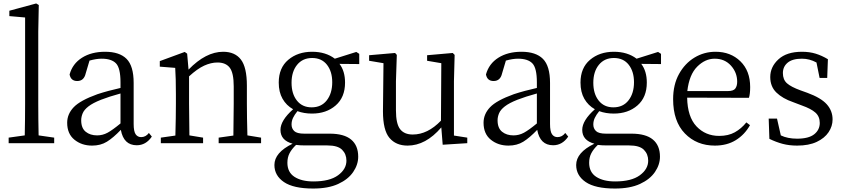

<svg xmlns="http://www.w3.org/2000/svg" viewBox="-20 -827 4876 1109"><path d="M203 -45 293 -32V0H30V-32L123 -45Q125 -140 125 -228V-726L34 -734V-765L189 -807L204 -798L201 -644V-228Q201 -140 203 -45Z M676 -114V-287Q610 -269 564 -251Q516 -232 491 -212.5Q466 -193 457.5 -172.5Q449 -152 449 -132Q449 -87 475 -66Q501 -45 541 -45Q573 -45 601.5 -60.5Q630 -76 676 -114ZM840 -59 857 -38Q823 12 770 12Q694 12 678 -77Q634 -31 597.5 -8.5Q561 14 512 14Q452 14 410 -20Q368 -54 368 -118Q368 -168 405.5 -207.5Q443 -247 543 -283Q604 -303 676 -319V-351Q676 -434 650 -461Q624 -488 567 -488Q536 -488 497 -477L475 -403Q465 -359 426 -359Q389 -359 382 -397Q399 -459 453.5 -493.5Q508 -528 587 -528Q670 -528 711 -487Q752 -446 752 -348V-111Q752 -68 763.5 -51.5Q775 -35 795 -35Q822 -35 840 -59Z M1409 -45 1488 -32V0H1243V-32L1328 -44Q1330 -150 1330 -228V-328Q1330 -406 1307 -436Q1284 -466 1236 -466Q1199 -466 1159.5 -448Q1120 -430 1072 -386V-228Q1072 -152 1074 -45L1153 -32V0H909V-32L993 -44Q996 -152 996 -228V-283Q996 -378 992 -435L903 -442V-474L1047 -527L1061 -517L1069 -425Q1169 -528 1269 -528Q1337 -528 1371.5 -483Q1406 -438 1406 -332V-228Q1406 -150 1409 -45Z M1780 -207Q1836 -207 1867.5 -247.5Q1899 -288 1899 -352Q1899 -414 1868.5 -453Q1838 -492 1783 -492Q1728 -492 1696 -452.5Q1664 -413 1664 -349Q1664 -285 1695 -246Q1726 -207 1780 -207ZM1871 13H1743Q1713 13 1690 10Q1665 34 1652.5 58Q1640 82 1640 113Q1640 168 1681 194.5Q1722 221 1790 221Q1884 221 1932.5 185.5Q1981 150 1981 101Q1981 63 1956 38Q1931 13 1871 13ZM2055 -516V-457L1941 -458Q1973 -416 1973 -350Q1973 -265 1919 -218Q1865 -171 1782 -171Q1736 -171 1698 -185Q1681 -164 1672.5 -146Q1664 -128 1664 -108Q1664 -85 1679.5 -70Q1695 -55 1737 -55H1884Q1967 -55 2008 -21Q2049 13 2049 78Q2049 124 2020 166.5Q1991 209 1933.5 235.5Q1876 262 1789 262Q1675 262 1620 224.5Q1565 187 1565 126Q1565 54 1670 3Q1600 -16 1600 -77Q1600 -131 1673 -196Q1634 -218 1612 -256.5Q1590 -295 1590 -350Q1590 -435 1645 -481.5Q1700 -528 1783 -528Q1861 -528 1914 -488L2038 -527Z M2602 -44 2679 -32V0L2537 9L2529 -91Q2439 14 2334 14Q2267 14 2229.5 -30.5Q2192 -75 2192 -184L2195 -462L2112 -476V-508L2262 -521L2272 -510L2267 -358V-190Q2267 -112 2291 -81Q2315 -50 2364 -50Q2450 -50 2527 -130L2529 -462L2447 -476V-508L2595 -521L2606 -510L2602 -358Z M3081 -114V-287Q3015 -269 2969 -251Q2921 -232 2896 -212.5Q2871 -193 2862.5 -172.5Q2854 -152 2854 -132Q2854 -87 2880 -66Q2906 -45 2946 -45Q2978 -45 3006.5 -60.5Q3035 -76 3081 -114ZM3245 -59 3262 -38Q3228 12 3175 12Q3099 12 3083 -77Q3039 -31 3002.5 -8.5Q2966 14 2917 14Q2857 14 2815 -20Q2773 -54 2773 -118Q2773 -168 2810.5 -207.5Q2848 -247 2948 -283Q3009 -303 3081 -319V-351Q3081 -434 3055 -461Q3029 -488 2972 -488Q2941 -488 2902 -477L2880 -403Q2870 -359 2831 -359Q2794 -359 2787 -397Q2804 -459 2858.5 -493.5Q2913 -528 2992 -528Q3075 -528 3116 -487Q3157 -446 3157 -348V-111Q3157 -68 3168.5 -51.5Q3180 -35 3200 -35Q3227 -35 3245 -59Z M3523 -207Q3579 -207 3610.5 -247.5Q3642 -288 3642 -352Q3642 -414 3611.5 -453Q3581 -492 3526 -492Q3471 -492 3439 -452.5Q3407 -413 3407 -349Q3407 -285 3438 -246Q3469 -207 3523 -207ZM3614 13H3486Q3456 13 3433 10Q3408 34 3395.5 58Q3383 82 3383 113Q3383 168 3424 194.5Q3465 221 3533 221Q3627 221 3675.5 185.5Q3724 150 3724 101Q3724 63 3699 38Q3674 13 3614 13ZM3798 -516V-457L3684 -458Q3716 -416 3716 -350Q3716 -265 3662 -218Q3608 -171 3525 -171Q3479 -171 3441 -185Q3424 -164 3415.5 -146Q3407 -128 3407 -108Q3407 -85 3422.5 -70Q3438 -55 3480 -55H3627Q3710 -55 3751 -21Q3792 13 3792 78Q3792 124 3763 166.5Q3734 209 3676.5 235.5Q3619 262 3532 262Q3418 262 3363 224.5Q3308 187 3308 126Q3308 54 3413 3Q3343 -16 3343 -77Q3343 -131 3416 -196Q3377 -218 3355 -256.5Q3333 -295 3333 -350Q3333 -435 3388 -481.5Q3443 -528 3526 -528Q3604 -528 3657 -488L3781 -527Z M3950 -301H4184Q4217 -301 4227.5 -316Q4238 -331 4238 -355Q4238 -408 4202 -448Q4166 -488 4108 -488Q4053 -488 4007 -442Q3961 -396 3950 -301ZM4306 -262 3949 -263Q3951 -152 4003 -97Q4055 -42 4134 -42Q4187 -42 4224.5 -63Q4262 -84 4291 -120L4312 -104Q4281 -49 4230 -17.5Q4179 14 4109 14Q4004 14 3936 -56Q3868 -126 3868 -254Q3868 -338 3902 -399.5Q3936 -461 3991.5 -494.5Q4047 -528 4113 -528Q4200 -528 4256.5 -473Q4313 -418 4313 -324Q4313 -285 4306 -262Z M4604 -305 4643 -291Q4722 -262 4755.5 -224.5Q4789 -187 4789 -137Q4789 -98 4766 -63.5Q4743 -29 4697.5 -7.5Q4652 14 4584 14Q4539 14 4501 4Q4463 -6 4424 -25L4420 -142H4468L4490 -45Q4529 -26 4584 -26Q4651 -26 4683 -51.5Q4715 -77 4715 -117Q4715 -154 4690 -176.5Q4665 -199 4611 -218L4561 -237Q4500 -258 4464.5 -292.5Q4429 -327 4429 -382Q4429 -441 4476.5 -484.5Q4524 -528 4612 -528Q4656 -528 4691.5 -517Q4727 -506 4762 -485L4758 -377H4714L4696 -466Q4656 -488 4612 -488Q4557 -488 4529.5 -465Q4502 -442 4502 -405Q4502 -367 4525.5 -346Q4549 -325 4604 -305Z"/></svg>

Font: Han-Nom Khai
Style: Regular
Weight: 400
Version: Version 1.200;June 22, 2023;FontCreator 14.0.0.2814 64-bit